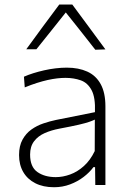

<svg xmlns="http://www.w3.org/2000/svg" viewBox="-20 -796 557 826"><path d="M212.5 9.5Q165.5 9.5 131.8 -7.8Q98 -25 80 -56Q62 -87 62 -129Q62 -168.5 76.8 -195.2Q91.5 -222 115 -238.8Q138.5 -255.5 166.5 -265Q194.5 -274.5 221 -280L388.5 -313.5Q391 -376.5 374 -408.2Q357 -440 327.2 -450.5Q297.5 -461 262 -461Q245 -461 225.8 -458.8Q206.5 -456.5 185 -451.8Q163.5 -447 139 -439.2Q114.5 -431.5 86.5 -420L83 -466Q101 -474 123.2 -481Q145.5 -488 169.8 -493.5Q194 -499 219 -502Q244 -505 267.5 -505Q318 -505 355.5 -488Q393 -471 413.2 -434Q433.5 -397 433.5 -338.5Q433.5 -315.5 433.5 -280Q433.5 -244.5 433.5 -211V-140Q433.5 -108.5 433.5 -74.5Q433.5 -40.5 433.5 0H390L389 -77H382Q365.5 -54.5 339.8 -34.8Q314 -15 281.5 -2.8Q249 9.5 212.5 9.5ZM220 -34Q250.5 -34 282 -45.5Q313.5 -57 341 -81.8Q368.5 -106.5 387.5 -146L388 -281.5Q379 -277 364 -271.8Q349 -266.5 319 -259.5Q289 -252.5 235.5 -242.5Q201 -236 172.5 -223.5Q144 -211 126.8 -188.5Q109.5 -166 109.5 -131Q109.5 -78 140.8 -56Q172 -34 220 -34ZM390 -582Q356 -625.5 322.8 -667.5Q289.5 -709.5 255 -752.5H271Q237 -709.5 203.8 -668Q170.5 -626.5 136.5 -584H93Q128 -632.5 163.8 -680.8Q199.5 -729 235 -776.5H291Q326.5 -729 362 -680.5Q397.5 -632 433.5 -583.5Z"/></svg>

Font: Commissioner Thin ExtraLight
Style: Regular
Weight: 250
Version: Version 1.000